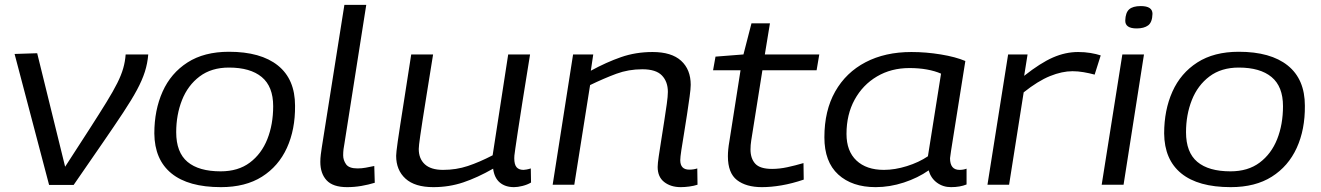

<svg xmlns="http://www.w3.org/2000/svg" viewBox="-20 -760 5435 790"><path d="M283 1H182L40 -538L133 -541L248 -74Q307 -165 348.5 -229.5Q390 -294 418 -339.5Q446 -385 462.5 -418Q479 -451 487 -479Q495 -507 497 -536H590Q587 -499 576 -464.5Q565 -430 543.5 -390Q522 -350 487 -297Q452 -244 402 -171.5Q352 -99 283 1Z M889 10Q755 10 685.5 -46.5Q616 -103 615 -211Q615 -307 649 -383Q683 -459 751.5 -503Q820 -547 922 -547Q1053 -547 1123.5 -490.5Q1194 -434 1194 -325Q1195 -227 1160.5 -151.5Q1126 -76 1058 -33Q990 10 889 10ZM888 -55Q960 -55 1008 -91Q1056 -127 1080 -187.5Q1104 -248 1104 -323Q1104 -404 1057 -443Q1010 -482 922 -482Q850 -482 801.5 -445.5Q753 -409 729 -348.5Q705 -288 705 -216Q705 -133 751.5 -94Q798 -55 888 -55Z M1397 -740H1487L1397 -168Q1395 -159 1393.5 -146.5Q1392 -134 1392 -121Q1392 -101 1404 -84Q1416 -67 1451 -67Q1468 -67 1484.5 -70Q1501 -73 1520 -77L1522 -8Q1496 0 1467 5Q1438 10 1408 10Q1350 10 1324 -18Q1298 -46 1298 -94Q1298 -109 1300 -124.5Q1302 -140 1304 -153Z M1763 10Q1687 10 1648.5 -25Q1610 -60 1610 -119Q1610 -126 1611.5 -139Q1613 -152 1616.5 -177.5Q1620 -203 1627 -247.5Q1634 -292 1645 -362.5Q1656 -433 1672 -536H1762Q1746 -437 1735.5 -371Q1725 -305 1718.5 -264Q1712 -223 1709 -200.5Q1706 -178 1704.5 -166.5Q1703 -155 1703 -147Q1703 -107 1728 -84Q1753 -61 1803 -61Q1857 -61 1905 -77Q1953 -93 2007 -121L2071 -536H2161Q2142 -417 2129.5 -340Q2117 -263 2110.5 -217.5Q2104 -172 2100.5 -150Q2097 -128 2096.5 -120Q2096 -112 2096 -109Q2096 -83 2105.5 -72Q2115 -61 2134 -61Q2138 -61 2146.5 -62.5Q2155 -64 2164 -67L2165 -9Q2150 0 2130 5Q2110 10 2095 10Q2059 10 2036.5 -9Q2014 -28 2009 -66Q1944 -29 1886 -9.5Q1828 10 1763 10Z M2338 -536H2421L2411 -469Q2475 -504 2535.5 -525Q2596 -546 2665 -546Q2743 -546 2782.5 -510Q2822 -474 2822 -411Q2822 -395 2817.5 -362.5Q2813 -330 2807 -290Q2801 -250 2794.5 -211Q2788 -172 2783.5 -142.5Q2779 -113 2779 -101Q2779 -62 2816 -62Q2834 -62 2849 -67L2850 0Q2835 5 2816 7.5Q2797 10 2781 10Q2740 10 2713 -11Q2686 -32 2686 -73Q2686 -87 2690.5 -117Q2695 -147 2701 -185Q2707 -223 2713 -261.5Q2719 -300 2723.5 -332Q2728 -364 2728 -382Q2728 -424 2703.5 -449.5Q2679 -475 2623 -475Q2566 -475 2516 -456.5Q2466 -438 2408 -410L2343 0H2254Z M3286 -89 3287 -21Q3240 -5 3196.5 2.5Q3153 10 3115 10Q3050 10 3012.5 -19Q2975 -48 2975 -117Q2975 -144 2981 -178L3027 -471H2914L2924 -527L3039 -536L3072 -664H3148L3127 -536H3351L3340 -471H3117L3071 -182Q3068 -163 3068 -145Q3068 -108 3087.5 -86.5Q3107 -65 3157 -65Q3187 -65 3219.5 -72Q3252 -79 3286 -89Z M3893 10Q3860 10 3835 -8.5Q3810 -27 3801 -59Q3757 -28 3699 -9Q3641 10 3583 10Q3486 10 3429 -42Q3372 -94 3372 -195Q3372 -305 3416.5 -383.5Q3461 -462 3541.5 -504Q3622 -546 3730 -546Q3790 -546 3851 -536Q3912 -526 3952 -509Q3921 -313 3905 -214Q3889 -115 3889 -109Q3889 -61 3928 -61Q3944 -61 3957 -66V-1Q3930 10 3893 10ZM3798 -117 3852 -457Q3827 -468 3794 -474Q3761 -480 3722 -480Q3647 -480 3588.5 -445.5Q3530 -411 3496.5 -350Q3463 -289 3463 -209Q3463 -138 3504 -99.5Q3545 -61 3617 -61Q3662 -61 3711.5 -76.5Q3761 -92 3798 -117Z M4208 -536 4194 -448Q4261 -501 4312.5 -523.5Q4364 -546 4416 -546Q4443 -546 4467 -542Q4491 -538 4509 -532L4484 -453Q4462 -459 4438.5 -463Q4415 -467 4393 -467Q4350 -467 4300.5 -447Q4251 -427 4192 -380L4132 0H4043L4128 -536Z M4674 -735Q4722 -735 4722 -703Q4721 -668 4704 -655.5Q4687 -643 4657 -643Q4609 -643 4610 -676Q4611 -708 4626 -721.5Q4641 -735 4674 -735ZM4513 0 4598 -536H4687L4603 0Z M5044 10Q4910 10 4840.5 -46.5Q4771 -103 4770 -211Q4770 -307 4804 -383Q4838 -459 4906.5 -503Q4975 -547 5077 -547Q5208 -547 5278.5 -490.5Q5349 -434 5349 -325Q5350 -227 5315.5 -151.5Q5281 -76 5213 -33Q5145 10 5044 10ZM5043 -55Q5115 -55 5163 -91Q5211 -127 5235 -187.5Q5259 -248 5259 -323Q5259 -404 5212 -443Q5165 -482 5077 -482Q5005 -482 4956.5 -445.5Q4908 -409 4884 -348.5Q4860 -288 4860 -216Q4860 -133 4906.5 -94Q4953 -55 5043 -55Z"/></svg>

Font: Georama Extended
Style: Italic
Weight: 400
Width: 7
Italic angle: -9°
Designer: Jean-Baptiste Levee
Foundry: Production Type
Version: Version 1.000